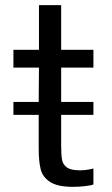

<svg xmlns="http://www.w3.org/2000/svg" viewBox="-20 -720 433 744"><path d="M217 -458V-325H342V-275H217V-157Q217 -119 220.5 -100.5Q224 -82 239.5 -71Q255 -60 290 -60Q314 -60 342 -67V-5Q335 -2 311.5 1Q288 4 263 4Q203 4 174 -15Q145 -34 137.5 -64.5Q130 -95 130 -144V-275H32V-325H130L131 -458H32V-527H131V-700H217V-527H342V-458Z"/></svg>

Font: Be Vietnam
Style: Regular
Weight: 400
Designer: Gabriel Lam
Foundry: TypeRant
Version: Version 4.000